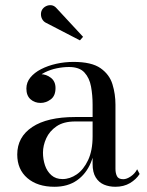

<svg xmlns="http://www.w3.org/2000/svg" viewBox="-20 -705 563 735"><path d="M421.5 10Q398 10 378.2 1.8Q358.5 -6.5 346.5 -25.8Q334.5 -45 334.5 -77.5V-304.5Q334.5 -340.5 328.5 -373.5Q322.5 -406.5 303.2 -427.5Q284 -448.5 244 -448.5Q221.5 -448.5 197.2 -443.5Q173 -438.5 152.2 -428.2Q131.5 -418 118.5 -402.5Q105.5 -387 105.5 -366H82Q82 -391.5 98.8 -406.2Q115.5 -421 135.5 -421Q157 -421 174.8 -407.2Q192.5 -393.5 192.5 -368Q192.5 -338 174.2 -324.5Q156 -311 135.5 -311Q112.5 -311 96.8 -325Q81 -339 81 -366Q81 -389.5 96.2 -408.2Q111.5 -427 137.2 -440.2Q163 -453.5 195.2 -460.8Q227.5 -468 261.5 -468Q330.5 -468 364.8 -444Q399 -420 410.5 -382.5Q422 -345 422 -304.5V-58.5Q422 -42 427.8 -30.5Q433.5 -19 452 -19Q465 -19 480.8 -29.8Q496.5 -40.5 505 -57L514.5 -39Q501.5 -18.5 477.8 -4.2Q454 10 421.5 10ZM188.5 10Q123.5 10 84.8 -23.2Q46 -56.5 46 -113.5Q46 -180.5 103.5 -218.8Q161 -257 267.5 -257H381V-240H267.5Q223.5 -240 196.5 -221.5Q169.5 -203 157 -175.5Q144.5 -148 144.5 -120.5Q144.5 -95.5 152.2 -72.2Q160 -49 176.8 -34.2Q193.5 -19.5 219.5 -19.5Q247.5 -19.5 273.8 -37.5Q300 -55.5 317.2 -92Q334.5 -128.5 334.5 -183H346Q346 -126 327.8 -82.5Q309.5 -39 274.5 -14.5Q239.5 10 188.5 10ZM286 -550.5 154.5 -618.5Q146.5 -623 141.8 -631.2Q137 -639.5 136.8 -649.5Q136.5 -659.5 141 -667.5Q146 -676 155.5 -681Q165 -686 176.2 -685Q187.5 -684 197 -673L298 -564Z"/></svg>

Font: Bodoni Moda
Style: Regular
Weight: 400
Designer: Owen Earl
Foundry: indestructible type
Version: Version 2.005